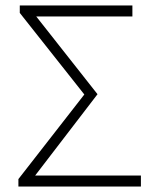

<svg xmlns="http://www.w3.org/2000/svg" viewBox="-20 -679 571 699"><path d="M47 0V-27L287 -335L52 -632V-659H462V-619H112L335 -336L108 -40H493V0Z"/></svg>

Font: Giro Light
Style: Regular
Weight: 300
Designer: Paul D. Hunt
Foundry: Adobe Systems Incorporated
Version: Version 1.000;PS 1.0;hotconv 1.0.88;makeotf.lib2.5.647800